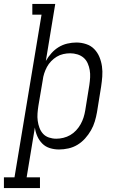

<svg xmlns="http://www.w3.org/2000/svg" viewBox="-84 -755 604 980"><path d="M-64 205V150H-10L128 -680H81V-735H198L150 -444Q162 -465 178.5 -483.5Q195 -502 215.5 -514.5Q236 -527 259.5 -532.5Q283 -538 306 -538Q306 -538 306 -538Q306 -538 306 -538Q331 -538 355.5 -530Q380 -522 397 -504.5Q414 -487 423.5 -464Q433 -441 436.5 -416Q440 -391 438 -364.5Q436 -338 432 -312L411 -182Q407 -159 400 -135.5Q393 -112 380.5 -90Q368 -68 350.5 -48.5Q333 -29 311.5 -16Q290 -3 265.5 2.5Q241 8 217 8Q193 8 170.5 1Q148 -6 132 -22Q116 -38 106.5 -59.5Q97 -81 94 -104L52 150H120V205ZM203 -47Q221 -47 239.5 -51.5Q258 -56 274.5 -65.5Q291 -75 304.5 -89.5Q318 -104 327.5 -121Q337 -138 342.5 -155.5Q348 -173 351 -191L372 -321Q375 -341 376 -360Q377 -379 374 -397Q371 -415 363.5 -432Q356 -449 342.5 -460.5Q329 -472 311 -477.5Q293 -483 274 -483Q257 -483 239 -479Q221 -475 205.5 -465.5Q190 -456 177 -442.5Q164 -429 155.5 -413Q147 -397 141.5 -380Q136 -363 134 -345L112 -215Q109 -196 107.5 -176.5Q106 -157 108.5 -138.5Q111 -120 117.5 -102.5Q124 -85 136 -72Q148 -59 166 -53Q184 -47 203 -47Z"/></svg>

Font: Iosevka Slab Light
Style: Italic
Weight: 300
Italic angle: -9°
Monospace: yes
Designer: Belleve Invis
Foundry: Belleve Invis
Version: Version 11.1.1; ttfautohint (v1.8.3)